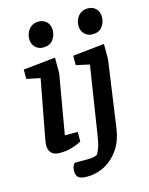

<svg xmlns="http://www.w3.org/2000/svg" viewBox="-130 -800 815 1051"><g transform="rotate(-15 277.5 -274.5)"><path d="M120 6Q86 6 72 -11Q58 -28 58 -50Q58 -61 60 -75Q62 -89 64 -98L124 -417L47 -433V-486L229 -505V-416L171 -80H244V-26Q241 -24 225 -16.5Q209 -9 182.5 -1.5Q156 6 120 6ZM182 -575Q154 -575 136.5 -593.5Q119 -612 119 -639Q119 -658 127 -676.5Q135 -695 151.5 -707Q168 -719 193 -719Q220 -719 238 -701.5Q256 -684 256 -653Q256 -624 238 -599.5Q220 -575 182 -575ZM230 170Q198 170 183.5 159.5Q169 149 169 123Q169 103 176 91Q183 79 184 79H260Q281 79 295.5 75Q310 71 313 68Q318 60 327 39Q336 18 343 -27L404 -419L328 -436V-489L507 -508V-420L453 -39Q444 23 413 70Q382 117 334.5 143.5Q287 170 230 170ZM461 -575Q433 -575 415.5 -593.5Q398 -612 398 -639Q398 -658 406 -676.5Q414 -695 430.5 -707Q447 -719 472 -719Q499 -719 517 -701.5Q535 -684 535 -653Q535 -624 517 -599.5Q499 -575 461 -575Z"/></g></svg>

Font: Faustina Light SemiBold
Style: Italic
Weight: 600
Italic angle: -8°
Version: Version 1.200